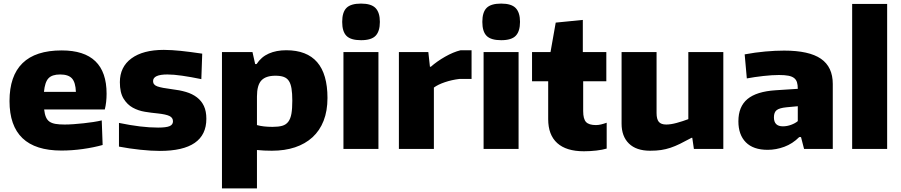

<svg xmlns="http://www.w3.org/2000/svg" viewBox="-20 -830 5020 1070"><path d="M322 9Q33 9 33 -267Q33 -407 105.5 -478Q178 -549 324 -549Q574 -549 574 -308Q574 -259 564 -220H226Q229 -194 236 -177.5Q243 -161 256 -152Q269 -143 289.5 -139.5Q310 -136 340 -136Q363 -136 390.5 -138Q418 -140 446 -143Q474 -146 500 -150Q526 -154 547 -159L552 -22Q502 -8 441.5 0.5Q381 9 322 9ZM315 -415Q270 -415 250 -393.5Q230 -372 225 -318H403Q401 -371 381 -393Q361 -415 315 -415Z M871 11Q823 11 761.5 4.5Q700 -2 643 -13V-145Q706 -132 759.5 -125.5Q813 -119 861 -119Q906 -119 925 -127Q944 -135 944 -154Q944 -174 924.5 -183.5Q905 -193 858 -198Q825 -201 788 -207Q751 -213 720 -230Q689 -247 668.5 -280.5Q648 -314 648 -372Q648 -457 712.5 -504.5Q777 -552 893 -552Q916 -552 939 -550.5Q962 -549 987.5 -546.5Q1013 -544 1042.5 -540Q1072 -536 1107 -531L1102 -389Q1044 -401 995.5 -408Q947 -415 913 -415Q833 -415 833 -378Q833 -357 857 -348.5Q881 -340 937 -333Q981 -328 1016.5 -317.5Q1052 -307 1077.5 -287.5Q1103 -268 1116.5 -239Q1130 -210 1130 -168Q1130 11 871 11Z M1217 -540H1387L1402 -473H1410Q1436 -513 1478 -531.5Q1520 -550 1575 -550Q1805 -550 1805 -284Q1805 -212 1783.5 -157Q1762 -102 1721.5 -65Q1681 -28 1624 -9Q1567 10 1495 10Q1473 10 1452.5 9Q1432 8 1412 6V220H1217ZM1499 -123Q1532 -123 1553 -129Q1574 -135 1586.5 -151.5Q1599 -168 1604 -196Q1609 -224 1609 -269Q1609 -310 1604.5 -337Q1600 -364 1589.5 -379.5Q1579 -395 1561 -401.5Q1543 -408 1515 -408Q1461 -408 1436.5 -381.5Q1412 -355 1412 -292V-133Q1429 -128 1451 -125.5Q1473 -123 1499 -123Z M1992 -606Q1935 -606 1911 -630Q1887 -654 1887 -708Q1887 -762 1911 -786Q1935 -810 1992 -810Q2049 -810 2073 -785Q2097 -760 2097 -708Q2097 -656 2073.5 -631Q2050 -606 1992 -606ZM1894 -540H2089V0H1894Z M2203 -540H2367L2376 -458H2381Q2415 -488 2460.5 -514Q2506 -540 2547 -550H2608V-390H2540Q2498 -385 2459.5 -372Q2421 -359 2398 -342V0H2203Z M2773 -606Q2716 -606 2692 -630Q2668 -654 2668 -708Q2668 -762 2692 -786Q2716 -810 2773 -810Q2830 -810 2854 -785Q2878 -760 2878 -708Q2878 -656 2854.5 -631Q2831 -606 2773 -606ZM2675 -540H2870V0H2675Z M3234 13Q3136 13 3085.5 -32.5Q3035 -78 3035 -166V-377H2945V-540H3048L3077 -704L3228 -719V-540H3359V-377H3230V-211Q3230 -167 3246 -150Q3262 -133 3301 -133Q3315 -133 3329.5 -136.5Q3344 -140 3361 -146V-2Q3338 5 3303.5 9Q3269 13 3234 13Z M3603 10Q3526 10 3485 -30Q3444 -70 3444 -141V-540H3639V-200Q3639 -166 3651.5 -151Q3664 -136 3693 -136Q3718 -136 3751 -145Q3784 -154 3816 -166V-540H4011V0H3847L3838 -62H3834Q3797 -42 3769.5 -28.5Q3742 -15 3716.5 -6.5Q3691 2 3664.5 6Q3638 10 3603 10Z M4258 5Q4178 5 4136.5 -37Q4095 -79 4095 -154Q4095 -236 4145.5 -278Q4196 -320 4302 -327L4426 -335Q4426 -357 4421.5 -371.5Q4417 -386 4405.5 -395Q4394 -404 4374 -408Q4354 -412 4321 -412Q4283 -412 4234 -406.5Q4185 -401 4142 -393L4130 -527Q4189 -538 4245 -543Q4301 -548 4350 -548Q4489 -548 4555 -502.5Q4621 -457 4621 -362V0H4461L4444 -66H4434Q4397 -29 4351 -12Q4305 5 4258 5ZM4343 -126Q4366 -126 4389 -134.5Q4412 -143 4426 -155V-238L4362 -232Q4323 -228 4308 -216Q4293 -204 4293 -176Q4293 -126 4343 -126Z M4729 -808H4924V0H4729Z"/></svg>

Font: Encode Sans Normal
Style: ExtraBold
Weight: 800
Designer: Pablo Impallari, Andres Torresi
Foundry: Pablo Impallari, Andres Torresi
Version: Version 1.000; ttfautohint (v1.00) -l 8 -r 50 -G 200 -x 14 -